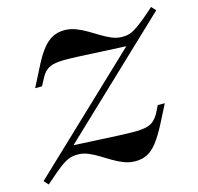

<svg xmlns="http://www.w3.org/2000/svg" viewBox="-91 -678 812 786"><g transform="rotate(-15 315.5 -285.0)"><path d="M21.8 11.3 4.8 -7.3 489.5 -466.9 491.1 -452.4Q419.4 -455.6 366.9 -458.5Q314.5 -461.3 278.2 -462.9Q241.9 -464.5 218.5 -464.5Q187.9 -464.5 168.5 -459.7Q149.2 -454.8 136.7 -443.5Q124.2 -432.3 113.7 -411.3L99.2 -383.9H70.2L109.7 -461.3Q132.3 -507.3 153.2 -533.5Q174.2 -559.7 196.4 -571Q218.5 -582.3 246.8 -582.3Q271 -582.3 294.4 -573.4Q317.7 -564.5 339.5 -551.6Q361.3 -538.7 383.1 -525.4Q404.8 -512.1 426.2 -503.2Q447.6 -494.4 469.4 -494.4Q480.6 -494.4 490.3 -496Q500 -497.6 510.5 -502.4Q521 -507.3 535.1 -516.9Q549.2 -526.6 568.5 -542.3Q587.9 -558.1 614.5 -582.3L631.5 -563.7L146.8 -104L146 -118.5Q212.9 -115.3 264.5 -112.5Q316.1 -109.7 354 -108.1Q391.9 -106.5 417.7 -106.5Q449.2 -106.5 468.1 -111.3Q487.1 -116.1 500 -127.8Q512.9 -139.5 523.4 -159.7L537.1 -187.1H566.9L527.4 -109.7Q504 -64.5 483.5 -37.9Q462.9 -11.3 440.7 0Q418.5 11.3 390.3 11.3Q365.3 11.3 342.3 2.4Q319.4 -6.5 297.6 -19.4Q275.8 -32.3 254.4 -45.6Q233.1 -58.9 211.7 -67.7Q190.3 -76.6 168.5 -76.6Q156.5 -76.6 146.8 -75Q137.1 -73.4 125.8 -68.5Q114.5 -63.7 100.8 -54Q87.1 -44.4 68.1 -28.6Q49.2 -12.9 21.8 11.3Z"/></g></svg>

Font: Playfair 5pt SemiExpanded Light
Style: Bold Italic
Weight: 700
Italic angle: -15.6°
Version: Version 2.001;gftools[0.9.30]